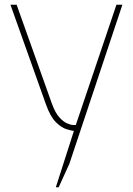

<svg xmlns="http://www.w3.org/2000/svg" viewBox="-20 -551 559 808"><path d="M215 237 291 0Q281 -1 259.5 -7.5Q238 -14 215 -37Q192 -60 174 -110L24 -531H50L198 -116Q212 -77 229 -58Q246 -39 262 -32Q278 -25 288.5 -25Q299 -25 299 -25L470 -531H495L272 138L227 237Z"/></svg>

Font: Exo Thin Thin
Style: Regular
Weight: 250
Version: Version 2.000